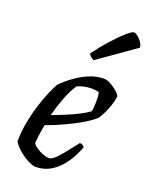

<svg xmlns="http://www.w3.org/2000/svg" viewBox="-142 -828 703 903"><g transform="rotate(20 210.0 -376.5)"><path d="M149.4 0Q139.4 0 122.7 -7Q106 -14 88 -26Q70 -38 54.3 -53Q38.6 -68 29.6 -84Q29.6 -129 38.3 -177Q47 -224.9 60.7 -268.6Q74.3 -312.3 88.8 -346.3Q103.3 -380.4 113.5 -397.4Q123.3 -408.2 143.2 -425.2Q163 -442.3 190.1 -459.6Q217.1 -476.9 248.2 -488.5Q279.3 -500 311.7 -500Q327.3 -500 347.2 -489Q367 -478 382.2 -464Q397.3 -450 398.3 -441Q395.3 -419.2 387.7 -396.3Q380 -373.3 370.2 -353.4Q360.3 -333.4 351.3 -319.9Q333.3 -301.9 296.5 -279.7Q259.7 -257.5 214.2 -236.3Q168.7 -215 123.3 -198.8Q117 -166.5 114.1 -143.6Q111.1 -120.6 110.1 -104.6Q116.9 -93.8 131.8 -83.7Q146.8 -73.6 164.3 -67Q181.9 -60.4 194.3 -60.4Q203.3 -60.4 213.3 -67Q223.2 -73.7 236.4 -88Q249.6 -102.3 266.8 -124.3Q284 -146.2 308 -176.8Q316.5 -176.5 322.9 -172.4Q329.4 -168.2 331.4 -163.2Q321.9 -138.2 306.6 -109.7Q291.2 -81.2 268.8 -56.2Q246.5 -31.2 216.7 -15.6Q186.9 0 149.4 0ZM134 -253.4Q168.1 -266 201.3 -279.8Q234.5 -293.6 263 -308.2Q291.5 -322.8 309.8 -336.8Q311.8 -348.4 312.5 -360.1Q313.2 -371.7 313.5 -381.6Q313.9 -396.2 313.3 -409.1Q312.6 -422 309.1 -432.7Q299.7 -434.7 290.2 -435.7Q280.8 -436.7 271.2 -436.7Q253.2 -436.7 235.7 -432.8Q218.3 -428.8 202 -421.8Q180.1 -389.6 163 -344.2Q146 -298.8 134 -253.4ZM235.1 -564.8Q227.5 -568 219 -575.5Q210.5 -583.1 208.9 -589.4Q245.1 -637.7 278.5 -674.5Q311.9 -711.4 336.3 -732.3Q360.8 -753.2 369.3 -753.2Q376.9 -753.2 388.4 -744.4Q400 -735.6 409.6 -722Q419.3 -708.4 420 -694.6Z"/></g></svg>

Font: Texturina Medium
Style: Italic
Weight: 500
Italic angle: -11°
Designer: Guillermo Torres Carreño
Foundry: Omnibus-Type
Version: Version 1.002